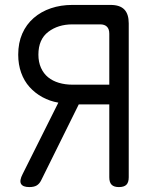

<svg xmlns="http://www.w3.org/2000/svg" viewBox="-20 -750 640 780"><path d="M424 -406V-613Q424 -632 414.5 -641.5Q405 -651 387 -651H274Q216 -651 176 -620.5Q136 -590 136 -528Q136 -498 146.5 -474.5Q157 -451 175.5 -436Q194 -421 219.5 -413.5Q245 -406 274 -406ZM217 -333Q182 -339 152 -355.5Q122 -372 100 -396.5Q78 -421 66 -454.5Q54 -488 54 -528Q54 -576 70.5 -613.5Q87 -651 117 -677Q147 -703 187 -716.5Q227 -730 274 -730H429Q467 -730 485 -711.5Q503 -693 503 -655V-30Q503 -9 493.5 0.5Q484 10 463 10Q443 10 433.5 0.5Q424 -9 424 -30V-326H300L147 -17Q140 -3 129 3.5Q118 10 99 10Q73 10 65.5 -3Q58 -16 72 -43Z"/></svg>

Font: Maple Mono NL Light
Style: Regular
Weight: 300
Monospace: yes
Designer: subframe7536
Version: Version 7.000